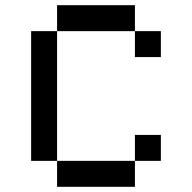

<svg xmlns="http://www.w3.org/2000/svg" viewBox="-20 -720 740 740"><path d="M500 -600V-700H200V-600ZM100 -100H200V-600H100ZM200 0H500V-100H200ZM500 -100H600V-200H500ZM500 -500H600V-600H500Z"/></svg>

Font: FT88
Style: Regular
Weight: 400
Designer: Ange Degheest & Mandy Elbé
Foundry: Velvetyne Type Foundry
Version: Version 1.000;FEAKit 1.0